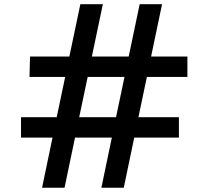

<svg xmlns="http://www.w3.org/2000/svg" viewBox="-20 -876 972 896"><path d="M225.1 -233.9H78.1V-329.1H244.6L284.2 -517.1H117.7L120.1 -612.3H303.7L355 -856.4H460L408.7 -612.3H580.6L631.8 -856.4H736.3L685.1 -612.3H854.5V-517.1H665.5L626 -329.1H814.9V-233.9H606.4L557.6 0H453.1L502 -233.9H330.1L281.2 0H176.3ZM521.5 -329.1 561 -517.1H389.2L349.6 -329.1Z"/></svg>

Font: Tauri
Style: Regular
Weight: 400
Designer: Yvonne Schüttler
Foundry: Yvonne Schüttler
Version: Version 1.003; ttfautohint (v0.93.8-669f) -l 13 -r 13 -G 200